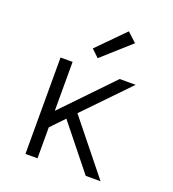

<svg xmlns="http://www.w3.org/2000/svg" viewBox="-138 -868 876 973"><g transform="rotate(20 300.0 -381.5)"><path d="M110 0V-520H175V-256L429 -520H515L287 -284L515 0H435L250 -231L244 -239L175 -167V0ZM288 -581 248 -619 390 -763 440 -717Z"/></g></svg>

Font: Iosevka SS04 Light Extended
Style: Regular
Weight: 300
Width: 7
Monospace: yes
Designer: Belleve Invis
Foundry: Belleve Invis
Version: Version 19.0.0; ttfautohint (v1.8.4)